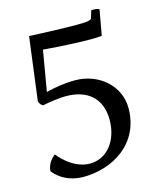

<svg xmlns="http://www.w3.org/2000/svg" viewBox="-111 -630 723 890"><g transform="rotate(-15 250.0 -184.5)"><path d="M77.1 49.3C77.1 49.3 39.1 73.7 37.1 118.7C37.1 118.7 80.1 184.1 179.2 184.1C317.4 184.1 462.4 101.6 462.4 -70.8C462.4 -180.2 366.7 -258.8 256.8 -258.8C202.6 -258.8 158.7 -250.5 116.2 -240.2L149.4 -434.6C149.4 -434.6 272.5 -423.3 378.9 -423.3C409.7 -423.3 429.2 -425.8 429.2 -425.8L451.2 -547.4C443.8 -551.8 432.6 -553.2 424.8 -553.2H413.1L402.8 -520C400.9 -509.3 389.2 -504.9 329.6 -504.9C284.7 -504.9 215.3 -506.8 103.5 -511.7L64.5 -209.5C64.5 -209.5 68.8 -190.9 84 -185.1C116.2 -191.9 167 -198.7 194.3 -198.7C306.2 -198.7 363.8 -137.7 363.8 -41C363.8 58.6 306.6 132.3 224.1 132.3C138.2 132.3 77.1 49.3 77.1 49.3Z"/></g></svg>

Font: Trykker
Style: Regular
Weight: 400
Designer: Magnus Gaarde
Foundry: Magnus Gaarde
Version: Version 1.001